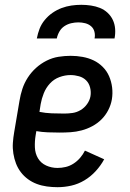

<svg xmlns="http://www.w3.org/2000/svg" viewBox="-20 -770 540 798"><path d="M219 8Q197 8 175 5Q153 2 133 -5.5Q113 -13 96 -25.5Q79 -38 66.5 -54.5Q54 -71 46.5 -90.5Q39 -110 35.5 -132Q32 -154 33.5 -176Q35 -198 39 -221L61 -351Q65 -376 73 -400.5Q81 -425 95.5 -447.5Q110 -470 130 -488Q150 -506 174 -518Q198 -530 223.5 -534Q249 -538 274 -538Q299 -538 323.5 -533.5Q348 -529 369 -519Q390 -509 407 -492Q424 -475 433.5 -453Q443 -431 446 -406.5Q449 -382 445 -357Q441 -334 430 -312.5Q419 -291 402 -274Q385 -257 363.5 -245.5Q342 -234 319 -228Q296 -222 273.5 -220.5Q251 -219 228 -219Q203 -219 178.5 -220Q154 -221 131 -225L128 -207Q124 -183 125 -157.5Q126 -132 138 -112Q150 -92 172 -82Q194 -72 219 -72Q236 -72 253 -76Q270 -80 285.5 -90Q301 -100 313 -114Q325 -128 333 -144L413 -108Q399 -82 378 -59Q357 -36 331 -20.5Q305 -5 276.5 1.5Q248 8 219 8ZM247 -298Q264 -298 281.5 -300.5Q299 -303 315 -312.5Q331 -322 342 -337.5Q353 -353 356 -370Q359 -388 354.5 -406Q350 -424 338 -436Q326 -448 308.5 -453Q291 -458 273 -458Q250 -458 227 -449.5Q204 -441 187.5 -423Q171 -405 162 -382.5Q153 -360 149 -337L144 -305Q169 -300 195 -299Q221 -298 247 -298ZM133 -610Q137 -631 144.5 -650.5Q152 -670 166 -687Q180 -704 198 -716.5Q216 -729 236 -736.5Q256 -744 276.5 -747Q297 -750 318 -750Q338 -750 358 -747Q378 -744 395.5 -737Q413 -730 427 -717Q441 -704 449 -687Q457 -670 458.5 -650Q460 -630 456 -610H373Q376 -624 372.5 -638Q369 -652 358.5 -661Q348 -670 334 -673.5Q320 -677 306 -677Q291 -677 276 -673.5Q261 -670 248 -661.5Q235 -653 227 -639Q219 -625 216 -610Z"/></svg>

Font: Iosevka Slab Medium
Style: Italic
Weight: 500
Italic angle: -9°
Monospace: yes
Designer: Belleve Invis
Foundry: Belleve Invis
Version: Version 11.1.0; ttfautohint (v1.8.3)